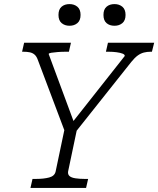

<svg xmlns="http://www.w3.org/2000/svg" viewBox="-20 -919 774 939"><path d="M129 0 139 -44H157Q194 -44 220.5 -51Q247 -58 252 -80L298 -299L300 -268L165 -626Q159 -643 149.5 -651.5Q140 -660 126.5 -663Q113 -666 94 -666H88L98 -710H327L317 -666H303Q282 -666 262.5 -664.5Q243 -663 231 -661Q219 -659 218 -655L348 -304L317 -299L590 -645Q591 -652 580 -656.5Q569 -661 550.5 -663.5Q532 -666 511 -666H498L508 -710H734L723 -666H717Q699 -666 683.5 -662Q668 -658 653.5 -647.5Q639 -637 622 -616L344 -266L359 -299L313 -80Q311 -66 320 -58Q329 -50 349 -47Q369 -44 393 -44H411L401 0ZM320 -793Q297 -793 281.5 -806Q266 -819 266 -846Q266 -873 281 -886Q296 -899 320 -899Q343 -899 358.5 -886Q374 -873 374 -846Q374 -819 358.5 -806Q343 -793 320 -793ZM540 -793Q516 -793 501 -806Q486 -819 486 -846Q486 -873 501 -886Q516 -899 540 -899Q563 -899 578.5 -886Q594 -873 594 -846Q594 -819 578.5 -806Q563 -793 540 -793Z"/></svg>

Font: Roboto Serif ExtraLight
Style: Italic
Weight: 250
Italic angle: -10°
Designer: Greg Gazdowicz
Foundry: Commercial Type
Version: Version 1.008